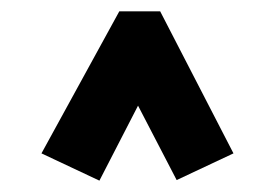

<svg xmlns="http://www.w3.org/2000/svg" viewBox="-20 -645 490 338"><path d="M155 -327 53 -375 190 -625H262L391 -375L291 -328L223 -459Z"/></svg>

Font: Inconsolata SemiCondensed Black
Style: Regular
Weight: 900
Width: 4
Monospace: yes
Designer: Raph Levien, Cyreal, Brenton Simpson
Foundry: Raph Levien, Cyreal, Google
Version: Version 3.001; ttfautohint (v1.8.2.53-6de2)